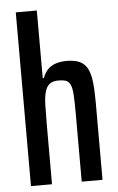

<svg xmlns="http://www.w3.org/2000/svg" viewBox="-53 -781 503 818"><g transform="rotate(-5 198.0 -371.5)"><path d="M46 0V-743H136V-454H141Q149 -476 162.5 -490Q176 -504 196.5 -511Q217 -518 244 -518Q279 -518 300.5 -507.5Q322 -497 333 -475Q344 -453 348 -418Q352 -383 352 -332V0H263V-295Q263 -344 261 -372.5Q259 -401 252.5 -415Q246 -429 234 -433.5Q222 -438 202 -438Q178 -438 164.5 -428Q151 -418 144.5 -396Q138 -374 137 -340Q136 -306 136 -258V0Z"/></g></svg>

Font: Saira ExtraCondensed SemiBold
Style: Regular
Weight: 600
Width: 2
Designer: Hector Gatti with collaboration of the Omnibus-Type team
Foundry: Omnibus-Type
Version: Version 1.101